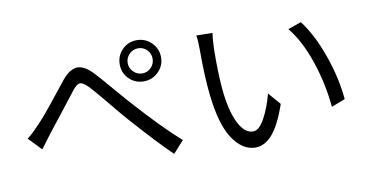

<svg xmlns="http://www.w3.org/2000/svg" viewBox="-72 -922 2144 1117"><g transform="rotate(-10 1000.0 -363.5)"><path d="M856.4 -609.4Q856.4 -640.6 835 -662.1Q813.5 -683.6 783.2 -683.6Q752.9 -683.6 731 -661.6Q709 -639.6 709 -609.4Q709 -579.1 731 -557.1Q752.9 -535.2 783.2 -535.2Q813.5 -535.2 835 -557.1Q856.4 -579.1 856.4 -609.4ZM697.3 -523.4Q662.1 -558.6 662.1 -609.4Q662.1 -660.2 697.3 -695.8Q732.4 -731.4 783.2 -731.4Q834 -731.4 870.1 -695.8Q906.2 -660.2 906.2 -609.4Q906.2 -558.6 870.1 -523.4Q834 -488.3 783.2 -488.3Q732.4 -488.3 697.3 -523.4ZM132.8 -201.2 59.6 -277.3Q87.9 -297.9 130.9 -343.8Q154.3 -367.2 187.5 -406.7Q220.7 -446.3 265.6 -503.4Q310.5 -560.5 325.2 -578.1Q369.1 -630.9 410.2 -634.8Q451.2 -638.7 501 -589.8Q530.3 -559.6 600.1 -477.5Q669.9 -395.5 701.2 -362.3Q833 -214.8 947.3 -112.3L883.8 -42Q803.7 -118.2 649.4 -292Q621.1 -324.2 555.2 -404.3Q489.3 -484.4 463.9 -510.7Q431.6 -543 413.6 -541.5Q395.5 -540 370.1 -507.8Q350.6 -482.4 284.2 -397.5Q217.8 -312.5 191.4 -279.3Q179.7 -264.6 159.7 -236.8Q139.6 -209 132.8 -201.2Z M1129.9 -698.2 1225.6 -696.3Q1219.7 -662.1 1217.8 -599.6Q1215.8 -471.7 1224.6 -366.2Q1236.3 -239.3 1272 -165Q1307.6 -90.8 1359.4 -90.8Q1394.5 -90.8 1427.2 -149.9Q1460 -209 1482.4 -293L1544.9 -220.7Q1502.9 -99.6 1457 -47.9Q1411.1 3.9 1357.4 3.9Q1281.2 3.9 1224.1 -80.6Q1167 -165 1147.5 -345.7Q1135.7 -449.2 1135.7 -610.4Q1135.7 -668.9 1129.9 -698.2ZM1664.1 -641.6 1742.2 -668.9Q1808.6 -583 1856.9 -446.3Q1905.3 -309.6 1916 -183.6L1835 -152.3Q1822.3 -291 1777.3 -424.3Q1732.4 -557.6 1664.1 -641.6Z"/></g></svg>

Font: GenEi Gothic M Regular
Style: Regular
Weight: 400
Designer: o_tamon (Modified); [Source Han Sans]
Ryoko NISHIZUKA  (kana & ideographs); Paul D. Hunt (Latin, Greek & Cyrillic); Wenl
Version: Version 1.1a;Original Version 1.004